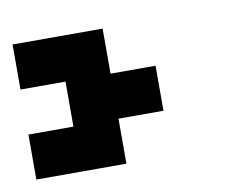

<svg xmlns="http://www.w3.org/2000/svg" viewBox="-42 -217 418 350"><g transform="rotate(-10 166.5 -42.0)"><path d="M0 -83.3V-166.7H166.7V-83.3H250V0H166.7V83.3H0V0H83.3V-83.3Z"/></g></svg>

Font: Galmuri11 Bold
Style: Regular
Weight: 700
Designer: Lee Minseo (quiple)
Version: Version 2.397;hotconv 1.1.1;makeotfexe 2.6.0 DEVELOPMENT